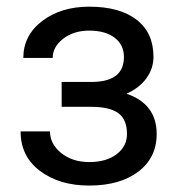

<svg xmlns="http://www.w3.org/2000/svg" viewBox="-20 -558 548 587"><path d="M358.9 -383.8Q358.9 -420.9 330.6 -442.6Q302.2 -464.4 252.9 -464.4Q205.1 -464.4 173.1 -439.5Q141.1 -414.6 141.1 -380.9H51.3Q51.3 -449.7 108.9 -493.7Q166.5 -537.6 252.9 -537.6Q345.7 -537.6 397.5 -497.8Q449.2 -458 449.2 -384.3Q449.2 -348.6 427.7 -318.8Q406.2 -289.1 366.7 -271.5Q459 -240.2 459 -148.4Q459 -75.7 402.8 -33.2Q346.7 9.3 252.9 9.3Q161.6 9.3 102.3 -35.4Q43 -80.1 43 -156.2H132.8Q132.8 -117.7 167.2 -90.1Q201.7 -62.5 252.9 -62.5Q304.7 -62.5 336.4 -86.4Q368.2 -110.4 368.2 -148.4Q368.2 -192.9 341.6 -212.2Q314.9 -231.4 258.8 -231.4H168.5V-307.6H266.6Q358.9 -310.1 358.9 -383.8Z"/></svg>

Font: Roboto
Style: Regular
Weight: 400
Designer: Google
Version: Version 2.001047; 2015